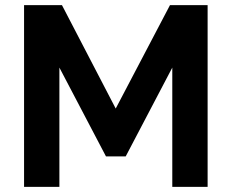

<svg xmlns="http://www.w3.org/2000/svg" viewBox="-20 -730 905 750"><path d="M653 0V-466L471 -119H394L212 -466V0H74V-710H222L432 -306L644 -710H791V0Z"/></svg>

Font: YasnoRaleway
Style: Bold
Weight: 700
Designer: Matt McInerney, Pablo Impallari, Rodrigo Fuenzalida
Foundry: Matt McInerney, Pablo Impallari, Rodrigo Fuenzalida
Version: Version 4.026